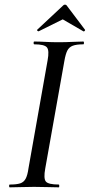

<svg xmlns="http://www.w3.org/2000/svg" viewBox="-20 -803 385 823"><path d="M22 0Q19 0 19 -6Q19 -12 22 -12Q51 -12 66.5 -17Q82 -22 90 -37Q98 -52 102 -81L184 -544Q192 -587 181 -600Q170 -613 127 -613Q124 -613 124 -619Q124 -625 127 -625Q148 -625 174.5 -623.5Q201 -622 230 -622Q263 -622 290 -623.5Q317 -625 337 -625Q340 -625 340 -619Q340 -613 337 -613Q308 -613 292 -607Q276 -601 268.5 -586Q261 -571 256 -542L174 -81Q166 -38 176.5 -25Q187 -12 232 -12Q234 -12 234 -6Q234 0 232 0Q211 0 185 -1Q159 -2 126 -2Q97 -2 70 -1Q43 0 22 0ZM146 -669Q144 -668 140.5 -671Q137 -674 140 -676L249 -778Q253 -783 258.5 -783Q264 -783 267 -778L344 -676Q346 -674 343 -670.5Q340 -667 337 -669L249 -720Z"/></svg>

Font: Cormorant Infant Light Medium
Style: Italic
Weight: 500
Italic angle: -10°
Version: Version 4.001